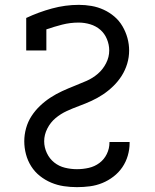

<svg xmlns="http://www.w3.org/2000/svg" viewBox="-20 -763 640 791"><path d="M297 8Q270 8 243 4Q216 0 191 -10.5Q166 -21 144.5 -38Q123 -55 108.5 -78Q94 -101 87 -127.5Q80 -154 80 -181Q80 -208 87.5 -235Q95 -262 110 -285Q125 -308 145 -327Q165 -346 188 -361Q211 -376 236 -387.5Q261 -399 286.5 -409Q312 -419 337 -430Q362 -441 383 -459Q404 -477 417 -502.5Q430 -528 430 -555Q430 -579 420.5 -602Q411 -625 393 -640.5Q375 -656 351.5 -663Q328 -670 304 -670Q269 -670 236 -661.5Q203 -653 171 -642V-555H88V-689Q139 -713 194 -728Q249 -743 305 -743Q331 -743 357 -738.5Q383 -734 407 -723Q431 -712 451 -695Q471 -678 484.5 -655Q498 -632 505 -606.5Q512 -581 512 -555Q512 -527 504 -500.5Q496 -474 481.5 -451Q467 -428 447 -408.5Q427 -389 404.5 -374Q382 -359 357 -347.5Q332 -336 306 -326.5Q280 -317 255 -305.5Q230 -294 209 -276.5Q188 -259 175 -233.5Q162 -208 162 -181Q162 -156 173 -132.5Q184 -109 203.5 -93.5Q223 -78 247.5 -72Q272 -66 297 -66Q322 -66 346 -71.5Q370 -77 389.5 -91.5Q409 -106 420 -128.5Q431 -151 431 -176V-178H514V-174Q514 -148 506.5 -122Q499 -96 484 -74Q469 -52 447.5 -35.5Q426 -19 401.5 -9Q377 1 350.5 4.5Q324 8 297 8Z"/></svg>

Font: Nova
Style: Regular
Weight: 400
Monospace: yes
Designer: Belleve Invis
Foundry: Belleve Invis
Version: Version 24.1.4; ttfautohint (v1.8.4)